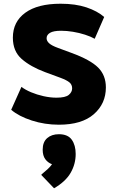

<svg xmlns="http://www.w3.org/2000/svg" viewBox="-20 -660 628 1030"><path d="M296 9Q220 9 150.5 -13.5Q81 -36 40 -71L95 -194Q116 -178 147 -165Q178 -152 214 -144Q250 -136 283 -136Q331 -136 349 -151Q367 -166 367 -186Q367 -206 352.5 -218Q338 -230 306 -242L222 -273Q144 -302 96.5 -343.5Q49 -385 49 -458Q49 -543 115.5 -591.5Q182 -640 305 -640Q385 -640 443.5 -620.5Q502 -601 539 -569L488 -452Q467 -464 436 -474Q405 -484 371.5 -489.5Q338 -495 308 -495Q267 -495 248.5 -484Q230 -473 230 -455Q230 -440 244 -427.5Q258 -415 291 -403L364 -376Q465 -339 506.5 -297.5Q548 -256 548 -191Q548 -104 483.5 -47.5Q419 9 296 9ZM270 350 201 278 206 273Q223 259 236.5 246.5Q250 234 259 221Q237 213 223 194Q209 175 209 143Q209 102 233 81Q257 60 296 60Q344 60 365 89.5Q386 119 386 166Q386 220 359 267Q332 314 270 350Z"/></svg>

Font: Braah One
Style: Regular
Weight: 400
Designer: Ashish Kumar
Foundry: Ashish Kumar
Version: Version 1.001; ttfautohint (v1.8.4.7-5d5b);gftools[0.9.29]